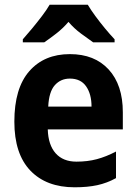

<svg xmlns="http://www.w3.org/2000/svg" viewBox="-20 -852 580 816"><path d="M277 -622Q382 -622 442 -556.5Q502 -491 502 -375V-302H183Q185 -236 216.5 -200.5Q248 -165 305 -165Q352 -165 391.5 -175.5Q431 -186 473 -208V-95Q435 -74 393.5 -65Q352 -56 297 -56Q177 -56 109 -127Q41 -198 41 -335Q41 -477 104.5 -549.5Q168 -622 277 -622ZM277 -518Q238 -518 213 -490Q188 -462 185 -399H369Q369 -452 346 -485Q323 -518 277 -518ZM353 -832Q366 -810 385.5 -783.5Q405 -757 426.5 -731Q448 -705 467 -685V-672H376Q353 -688 324 -709.5Q295 -731 271 -759Q247 -731 218.5 -709Q190 -687 168 -672H77V-685Q94 -704 116 -730.5Q138 -757 158.5 -784Q179 -811 191 -832Z"/></svg>

Font: Noto Sans Malayalam UI SemiCondensed
Style: Bold
Weight: 700
Width: 4
Designer: Jelle Bosma - Monotype Design Team
Foundry: Monotype Imaging Inc.
Version: Version 2.104; ttfautohint (v1.8.4.7-5d5b)